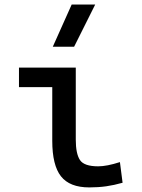

<svg xmlns="http://www.w3.org/2000/svg" viewBox="-20 -815 626 845"><path d="M373 9.8Q286.6 9.8 248.3 -39.1Q210 -87.9 210 -195.3V-431.6H63.5V-517.6H313.5V-200.2Q313.5 -138.7 331.8 -110.8Q350.1 -83 412.1 -83Q450.2 -83 507.8 -101.6L519.5 -10.7Q481.9 0 447.3 4.9Q412.6 9.8 373 9.8ZM212.4 -609.4 295.4 -794.9H398.9L306.2 -609.4Z"/></svg>

Font: Cascadia Code NF
Style: Regular
Weight: 400
Monospace: yes
Designer: Aaron Bell
Foundry: Saja Typeworks
Version: Version 2404.023; ttfautohint (v1.8.4)